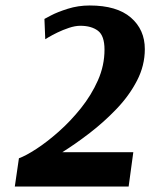

<svg xmlns="http://www.w3.org/2000/svg" viewBox="-20 -680 548 700"><path d="M449 0H34L49 -103Q74 -112 112.5 -137Q151 -162 194 -200Q237 -238 275 -285.5Q313 -333 337 -387Q361 -441 361 -499Q361 -550 337 -568Q313 -586 273 -586Q254 -586 231.5 -578.5Q209 -571 189.5 -561.5Q170 -552 157.5 -544.5Q145 -537 145 -537L142 -611Q142 -611 165.5 -623.5Q189 -636 227 -648Q265 -660 307 -660Q406 -660 457 -616Q508 -572 508 -501Q508 -441 479.5 -386Q451 -331 405 -283Q359 -235 307 -195Q255 -155 207 -125H466Z"/></svg>

Font: Arsenal SC
Style: Bold Italic
Weight: 700
Italic angle: -9.10001°
Designer: Andrij Shevchenko
Foundry: Stairsfor
Version: Version 2.001; ttfautohint (v1.8.4.7-5d5b)